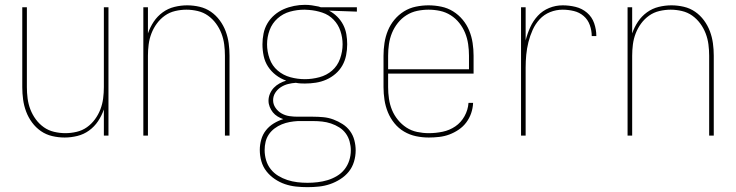

<svg xmlns="http://www.w3.org/2000/svg" viewBox="-20 -560 3040 793"><path d="M247 8Q221 8 195.5 2Q170 -4 149 -18.5Q128 -33 112.5 -54Q97 -75 88 -99Q79 -123 75.5 -148.5Q72 -174 72 -200V-530H91V-200Q91 -177 94 -153.5Q97 -130 105.5 -108Q114 -86 128 -67Q142 -48 161 -34.5Q180 -21 203.5 -15.5Q227 -10 250 -10Q273 -10 296.5 -15.5Q320 -21 339 -34.5Q358 -48 372 -67Q386 -86 394.5 -108Q403 -130 406 -153.5Q409 -177 409 -200V-530H428V0H409V-108Q400 -82 385 -59.5Q370 -37 348 -21Q326 -5 299.5 1.5Q273 8 247 8Z M572 0V-530H591V-422Q600 -448 615 -470.5Q630 -493 652 -509Q674 -525 700.5 -531.5Q727 -538 753 -538Q779 -538 804.5 -532Q830 -526 851 -511.5Q872 -497 887.5 -476Q903 -455 912 -431Q921 -407 924.5 -381.5Q928 -356 928 -330V0H909V-330Q909 -353 906 -376.5Q903 -400 894.5 -422Q886 -444 872 -463Q858 -482 839 -495.5Q820 -509 796.5 -514.5Q773 -520 750 -520Q727 -520 703.5 -514.5Q680 -509 661 -495.5Q642 -482 628 -463Q614 -444 605.5 -422Q597 -400 594 -376.5Q591 -353 591 -330V0Z M1250 213Q1226 213 1202.5 210.5Q1179 208 1157 200.5Q1135 193 1115 179.5Q1095 166 1080.5 147.5Q1066 129 1059.5 106Q1053 83 1053 59Q1053 38 1059 16.5Q1065 -5 1078.5 -22Q1092 -39 1111 -50.5Q1130 -62 1150 -68Q1138 -72 1126.5 -79Q1115 -86 1107 -96Q1099 -106 1094 -118.5Q1089 -131 1089 -144Q1089 -159 1095 -173Q1101 -187 1111 -197.5Q1121 -208 1134.5 -215.5Q1148 -223 1162 -227Q1139 -235 1119.5 -250Q1100 -265 1087 -285Q1074 -305 1069 -329Q1064 -353 1064 -377Q1064 -399 1068.5 -421.5Q1073 -444 1084.5 -463.5Q1096 -483 1113.5 -498Q1131 -513 1151.5 -522Q1172 -531 1194.5 -535.5Q1217 -540 1239 -540Q1254 -540 1268 -538Q1282 -536 1296 -533L1305 -530H1454V-512L1339 -516Q1358 -506 1373 -491Q1388 -476 1397.5 -457.5Q1407 -439 1410.5 -418.5Q1414 -398 1414 -377Q1414 -354 1409.5 -331.5Q1405 -309 1394 -289.5Q1383 -270 1365.5 -255Q1348 -240 1327.5 -231Q1307 -222 1284.5 -218.5Q1262 -215 1239 -215Q1230 -215 1221 -215.5Q1212 -216 1202 -218Q1186 -217 1170 -213Q1154 -209 1140 -200Q1126 -191 1117 -177Q1108 -163 1108 -146Q1108 -129 1118 -114.5Q1128 -100 1143 -91.5Q1158 -83 1175 -80.5Q1192 -78 1209 -78Q1211 -78 1213 -78Q1215 -78 1217 -78Q1219 -78 1221.5 -78Q1224 -78 1227 -78H1273Q1294 -78 1315.5 -76Q1337 -74 1357 -66.5Q1377 -59 1395 -47.5Q1413 -36 1425.5 -19Q1438 -2 1443.5 19Q1449 40 1449 61Q1449 85 1442 108Q1435 131 1420.5 149Q1406 167 1385.5 180Q1365 193 1343 200.5Q1321 208 1297.5 210.5Q1274 213 1250 213ZM1239 -233Q1269 -233 1299 -241Q1329 -249 1351.5 -268.5Q1374 -288 1384.5 -317.5Q1395 -347 1395 -377Q1395 -405 1386 -432Q1377 -459 1357.5 -479Q1338 -499 1311 -508Q1284 -517 1256 -519L1239 -520Q1239 -520 1238.5 -520Q1238 -520 1237 -520Q1207 -520 1178 -512Q1149 -504 1126.5 -484Q1104 -464 1093.5 -435.5Q1083 -407 1083 -377Q1083 -347 1093.5 -317.5Q1104 -288 1127 -268.5Q1150 -249 1179.5 -241Q1209 -233 1239 -233ZM1250 195Q1271 195 1292 192.5Q1313 190 1333 184Q1353 178 1371.5 167Q1390 156 1403 139.5Q1416 123 1422.5 102.5Q1429 82 1429 61Q1429 43 1424 24.5Q1419 6 1408 -9Q1397 -24 1381 -34Q1365 -44 1347 -50Q1329 -56 1310.5 -58Q1292 -60 1273 -60H1227Q1223 -60 1218.5 -60Q1214 -60 1210 -60Q1193 -59 1176.5 -56Q1160 -53 1144 -46.5Q1128 -40 1114 -29.5Q1100 -19 1090.5 -5Q1081 9 1077 25.5Q1073 42 1073 60Q1073 81 1079 101.5Q1085 122 1098 138.5Q1111 155 1129 166Q1147 177 1167 183.5Q1187 190 1208 192.5Q1229 195 1250 195Q1250 195 1250 195Q1250 195 1250 195Z M1751 8Q1724 8 1698 2.5Q1672 -3 1649 -16.5Q1626 -30 1609 -51Q1592 -72 1582 -96.5Q1572 -121 1568 -147.5Q1564 -174 1564 -200V-330Q1564 -356 1568 -382.5Q1572 -409 1582 -433.5Q1592 -458 1609 -478.5Q1626 -499 1648.5 -513Q1671 -527 1697.5 -532.5Q1724 -538 1750 -538Q1776 -538 1802.5 -532.5Q1829 -527 1851.5 -513Q1874 -499 1891 -478.5Q1908 -458 1918 -433.5Q1928 -409 1932 -382.5Q1936 -356 1936 -330V-256H1583V-200Q1583 -176 1586.5 -152Q1590 -128 1599 -106Q1608 -84 1623.5 -65Q1639 -46 1659 -33Q1679 -20 1703 -15Q1727 -10 1751 -10Q1780 -10 1808.5 -16Q1837 -22 1860.5 -38Q1884 -54 1898.5 -80Q1913 -106 1915 -135H1934Q1933 -113 1926 -92.5Q1919 -72 1906 -54.5Q1893 -37 1874.5 -24.5Q1856 -12 1836 -4.5Q1816 3 1794 5.5Q1772 8 1751 8ZM1917 -274V-330Q1917 -354 1913.5 -378Q1910 -402 1901 -424Q1892 -446 1877 -465Q1862 -484 1841.5 -497Q1821 -510 1797.5 -515Q1774 -520 1750 -520Q1726 -520 1702.5 -515Q1679 -510 1658.5 -497Q1638 -484 1623 -465Q1608 -446 1599 -424Q1590 -402 1586.5 -378Q1583 -354 1583 -330V-274Z M2132 0V-530H2151V-393Q2158 -421 2170 -447.5Q2182 -474 2201.5 -495Q2221 -516 2248 -527Q2275 -538 2304 -538Q2331 -538 2357.5 -531.5Q2384 -525 2404.5 -507.5Q2425 -490 2434 -464Q2443 -438 2443 -411H2424Q2424 -434 2416 -456.5Q2408 -479 2390.5 -494Q2373 -509 2350 -514.5Q2327 -520 2304 -520Q2277 -520 2252 -510Q2227 -500 2209 -480.5Q2191 -461 2180 -436.5Q2169 -412 2162.5 -386Q2156 -360 2153.5 -333.5Q2151 -307 2151 -281V0Z M2572 0V-530H2591V-422Q2600 -448 2615 -470.5Q2630 -493 2652 -509Q2674 -525 2700.5 -531.5Q2727 -538 2753 -538Q2779 -538 2804.5 -532Q2830 -526 2851 -511.5Q2872 -497 2887.5 -476Q2903 -455 2912 -431Q2921 -407 2924.5 -381.5Q2928 -356 2928 -330V0H2909V-330Q2909 -353 2906 -376.5Q2903 -400 2894.5 -422Q2886 -444 2872 -463Q2858 -482 2839 -495.5Q2820 -509 2796.5 -514.5Q2773 -520 2750 -520Q2727 -520 2703.5 -514.5Q2680 -509 2661 -495.5Q2642 -482 2628 -463Q2614 -444 2605.5 -422Q2597 -400 2594 -376.5Q2591 -353 2591 -330V0Z"/></svg>

Font: iosevka_custom_sans_ss08 Thin
Style: Regular
Weight: 100
Designer: Belleve Invis
Foundry: Belleve Invis
Version: Version 10.3.0; ttfautohint (v1.8.3)